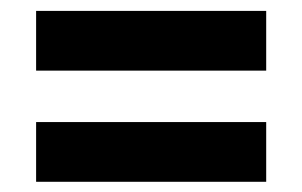

<svg xmlns="http://www.w3.org/2000/svg" viewBox="-20 -457 568 361"><path d="M47.9 -436.5H480.5V-324.2H47.9ZM47.9 -227.5H480.5V-115.2H47.9Z"/></svg>

Font: Altinn-DIN
Style: DIN-Bold
Weight: 700
Designer: Charles Nix
Foundry: Altinn
Version: Version 2.00